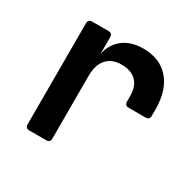

<svg xmlns="http://www.w3.org/2000/svg" viewBox="-127 -700 854 840"><g transform="rotate(30 300.0 -280.0)"><path d="M116.8 0Q96.8 0 96.8 -20V-530Q96.8 -550 116.8 -550H199Q219 -550 219 -530V-439.1H252.6L216 -408.7Q216 -478.6 257.6 -519.3Q299.1 -560 370.9 -560Q455.1 -560 501.9 -505.9Q548.7 -451.7 548.7 -355V-323.3Q548.7 -303.3 528.7 -303.3H443.6Q423.6 -303.3 423.6 -323.3V-349.1Q423.6 -399.6 397.7 -425.6Q371.8 -451.6 323.6 -451.6Q274.5 -451.6 248.2 -422Q221.9 -392.4 221.9 -337.1V-20Q221.9 0 201.9 0Z"/></g></svg>

Font: Pitagon Sans Mono
Style: Regular
Weight: 400
Monospace: yes
Designer: Travis Tran
Foundry: Pitagon
Version: Version 1.001;gftools[0.9.26]